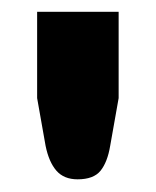

<svg xmlns="http://www.w3.org/2000/svg" viewBox="-20 -748 258 318"><path d="M176.5 -728.5V-585.5L162.5 -506.5Q158 -479.5 146.5 -465.2Q135 -451 108.5 -451Q86 -451 73.5 -465.2Q61 -479.5 55.5 -506.5L41.5 -585.5V-728.5Z"/></svg>

Font: Lato
Style: Regular
Weight: 900
Designer: Lukasz Dziedzic with Adam Twardoch and Botio Nikoltchev
Foundry: tyPoland Lukasz Dziedzic
Version: Version 2.010; 2014-09-01; http://www.latofonts.com/; ttfaut